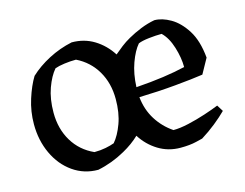

<svg xmlns="http://www.w3.org/2000/svg" viewBox="-73 -575 894 700"><g transform="rotate(-15 374.0 -225.0)"><path d="M219 12Q166 12 124 -17.5Q82 -47 58.5 -97.5Q35 -148 35 -209Q35 -257 49.5 -302.5Q64 -348 83 -379Q114 -408 156 -430Q198 -452 245 -462Q292 -462 329.5 -439Q367 -416 392 -377Q406 -389 421.5 -401Q437 -413 455 -423Q478 -436 504 -446.5Q530 -457 557 -462Q586 -462 618 -443.5Q650 -425 675 -385.5Q700 -346 706 -281L675 -225Q635 -219 569.5 -213Q504 -207 432 -205Q437 -157 460.5 -119.5Q484 -82 521 -57Q546 -57 579 -64.5Q612 -72 644 -82.5Q676 -93 698 -102L713 -78Q694 -59 668.5 -38.5Q643 -18 614 0Q614 0 589.5 6Q565 12 530 12Q484 12 446.5 -11Q409 -34 385 -72Q359 -47 323 -27Q273 1 219 12ZM431 -243Q488 -247 534 -253.5Q580 -260 618 -269Q618 -304 605.5 -344.5Q593 -385 570 -407Q548 -407 521.5 -404Q495 -401 481 -395Q462 -373 447.5 -333Q433 -293 431 -243ZM222 -54Q245 -54 265 -58Q285 -62 298 -67Q318 -90 332.5 -129.5Q347 -169 347 -221Q347 -281 320 -327Q293 -373 244 -397Q222 -397 200 -394Q178 -391 164 -386Q144 -363 129.5 -323Q115 -283 115 -231Q115 -170 143 -123.5Q171 -77 222 -54Z"/></g></svg>

Font: Labrada
Style: Regular
Weight: 400
Designer: Mercedes Jáuregui
Foundry: Omnibus-Type Team
Version: Version 1.000; ttfautohint (v1.8.4.7-5d5b)